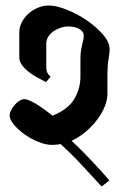

<svg xmlns="http://www.w3.org/2000/svg" viewBox="-20 -669 443 697"><path d="M50 -550Q50 -571 59.5 -589Q69 -607 84.5 -620.5Q100 -634 119 -641.5Q138 -649 157 -649Q184 -649 222 -634Q260 -619 294.5 -595.5Q329 -572 353.5 -544Q378 -516 378 -490Q378 -477 374 -454Q370 -431 370 -401V-327Q370 -307 360.5 -283Q351 -259 333.5 -235.5Q316 -212 292 -191.5Q268 -171 240 -158Q276 -124 313 -85Q350 -46 377 -14L349 8Q319 -24 280.5 -66Q242 -108 200 -146Q185 -143 169 -143Q146 -143 119 -154Q92 -165 69 -181.5Q46 -198 30.5 -216.5Q15 -235 15 -250Q15 -259 20.5 -269.5Q26 -280 34 -289Q42 -298 51 -303.5Q60 -309 68 -309Q77 -309 91 -302.5Q105 -296 119.5 -286.5Q134 -277 148 -266.5Q162 -256 171 -249Q229 -273 250.5 -311Q272 -349 272 -391V-453Q272 -484 278 -505.5Q284 -527 284 -540Q284 -555 267.5 -564Q251 -573 229 -573Q214 -573 199.5 -568Q185 -563 173.5 -555Q162 -547 155 -535.5Q148 -524 148 -511V-424Q148 -402 164 -391L147 -371Q131 -379 114 -388.5Q97 -398 82.5 -409.5Q68 -421 59 -434Q50 -447 50 -462Z"/></svg>

Font: Jaini
Style: Regular
Weight: 400
Designer: Girish Dalvi, Maithili Shingre
Foundry: Ek Type
Version: Version 1.001;PS 1.000;hotconv 16.6.51;makeotf.lib2.5.65220